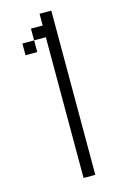

<svg xmlns="http://www.w3.org/2000/svg" viewBox="-138 -993 677 1054"><g transform="rotate(-15 200.0 -466.5)"><path d="M266.7 0H200V-800H133.3V-866.7H200V-933.3H266.7ZM66.7 -733.3V-800H133.3V-733.3Z"/></g></svg>

Font: Galmuri14 Regular
Style: Regular
Weight: 400
Designer: Lee Minseo (quiple)
Version: Version 2.399;hotconv 1.1.1;makeotfexe 2.6.0 DEVELOPMENT